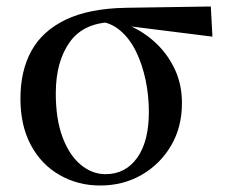

<svg xmlns="http://www.w3.org/2000/svg" viewBox="-20 -556 697 592"><path d="M289 16Q220 16 163.5 -16.5Q107 -49 75 -109Q43 -169 43 -252Q43 -338 77 -399.5Q111 -461 183 -495.5Q255 -530 369 -532L630 -536L635 -443L356 -478L334 -488Q240 -488 196 -427.5Q152 -367 152 -268Q152 -188 173 -132.5Q194 -77 229 -48Q264 -19 305 -19Q367 -19 403 -69.5Q439 -120 439 -211Q439 -261 429 -309Q419 -357 399.5 -397Q380 -437 350.5 -462Q321 -487 283 -490L301 -499Q347 -493 390 -472Q433 -451 467 -417Q501 -383 521 -338Q541 -293 541 -238Q541 -164 507.5 -107Q474 -50 417 -17Q360 16 289 16Z"/></svg>

Font: Noto Serif KR SemiBold
Style: Regular
Weight: 600
Designer: Ryoko NISHIZUKA 西塚涼子 (kana & ideographs); Frank Grießhammer (Latin, Greek & Cyrillic); Wenlong ZHANG 张文龙 (bopomofo); San
Foundry: Adobe
Version: Version 2.003-H1;hotconv 1.1.1;makeotfexe 2.6.0